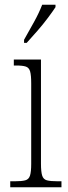

<svg xmlns="http://www.w3.org/2000/svg" viewBox="-20 -786 286 806"><path d="M23 0V-25H42Q71 -25 86 -29Q101 -33 106 -49Q111 -65 111 -98V-436Q111 -470 106.5 -486Q102 -502 88.5 -506.5Q75 -511 48 -511H38V-536H152V-99Q152 -65 157 -49Q162 -33 177 -29Q192 -25 222 -25H238V0ZM81 -619Q103 -658 123.5 -695Q144 -732 157 -766H213V-756Q202 -739 181.5 -711.5Q161 -684 136.5 -656Q112 -628 92 -606H81Z"/></svg>

Font: Noto Serif Sinhala Condensed ExtraLight
Style: Regular
Weight: 200
Width: 3
Designer: Jelle Bosma - Monotype Design Team
Foundry: Monotype Imaging Inc.
Version: Version 2.007; ttfautohint (v1.8.4.7-5d5b)